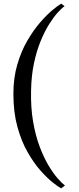

<svg xmlns="http://www.w3.org/2000/svg" viewBox="-20 -849 434 1054"><path d="M53.5 -334Q53.5 -421.5 74.8 -494.2Q96 -567 129.5 -624.8Q163 -682.5 199.5 -724.8Q236 -767 267.5 -793.2Q299 -819.5 316 -829L334.5 -815Q319.5 -805 297 -780.2Q274.5 -755.5 250 -716.5Q225.5 -677.5 203.2 -623.8Q181 -570 166.5 -501.8Q152 -433.5 150.5 -350.5Q148.5 -258.5 161.5 -182.5Q174.5 -106.5 196.8 -46.8Q219 13 245 57Q271 101 295.5 129Q320 157 336.5 169.5L315.5 185Q300.5 177 270 153Q239.5 129 202.8 87.8Q166 46.5 131.8 -13.2Q97.5 -73 75.5 -152.8Q53.5 -232.5 53.5 -334Z"/></svg>

Font: Merriweather 144pt Medium
Style: Regular
Weight: 500
Version: Version 2.100